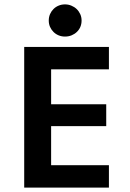

<svg xmlns="http://www.w3.org/2000/svg" viewBox="-20 -851 590 871"><path d="M89.8 0V-638.2H474.1V-536.6H211.9V-377.9H461.9V-278.8H211.9V-101.6H474.1V0ZM350.1 -757.8Q350.1 -742.2 344.5 -729Q338.9 -715.8 328.6 -706.1Q318.4 -696.3 304.7 -690.7Q291 -685.1 274.9 -685.1Q259.3 -685.1 245.8 -690.7Q232.4 -696.3 222.7 -706.1Q212.9 -715.8 207 -729Q201.2 -742.2 201.2 -757.8Q201.2 -773.4 207 -786.9Q212.9 -800.3 222.7 -810.1Q232.4 -819.8 245.8 -825.4Q259.3 -831.1 274.9 -831.1Q290 -831.1 303.7 -825.4Q317.4 -819.8 327.6 -810.1Q337.9 -800.3 344 -786.9Q350.1 -773.4 350.1 -757.8ZM0 -638.2Z"/></svg>

Font: Code New Roman
Style: Bold
Weight: 700
Monospace: yes
Designer: Sam Radian
Foundry: Code New Roman
Version: Version 1.508 October 19, 2014